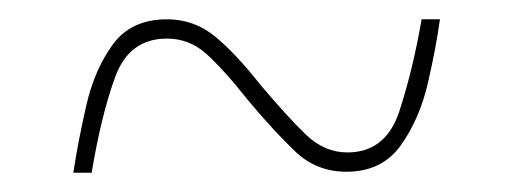

<svg xmlns="http://www.w3.org/2000/svg" viewBox="-20 -456 532 199"><path d="M56 -277H75Q85 -337 99.5 -376.5Q114 -416 153 -416Q176 -416 193.5 -400.5Q211 -385 238 -351Q264 -320 286 -299Q308 -278 339 -278Q376 -278 395.5 -305.5Q415 -333 423.5 -370Q432 -407 436 -436H417Q408 -384 394 -341Q380 -298 340 -298Q316 -298 296.5 -317Q277 -336 250 -368Q224 -401 202.5 -418.5Q181 -436 153 -436Q116 -436 97 -410Q78 -384 69.5 -347Q61 -310 56 -277Z"/></svg>

Font: Noto Serif Display SemiCondensed Extra
Style: Regular
Weight: 800
Width: 4
Designer: Monotype Design Team
Foundry: Monotype Imaging Inc.
Version: Version 1.900